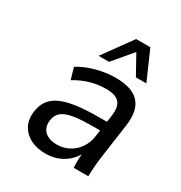

<svg xmlns="http://www.w3.org/2000/svg" viewBox="-185 -923 1002 1064"><g transform="rotate(30 316.0 -390.5)"><path d="M258.8 10.3C337.4 10.3 400.4 -27.3 436 -86.9C433.1 -58.1 432.6 -28.8 434.6 0H527.8C528.8 -47.4 533.2 -95.2 540 -142.1L568.8 -346.7C589.4 -489.7 523.4 -548.8 386.2 -548.8C309.1 -548.8 216.3 -524.4 155.8 -485.4L177.2 -412.1C240.2 -450.7 306.2 -468.8 371.6 -468.8C451.2 -468.8 484.4 -437.5 472.7 -355L466.8 -313H421.4C181.2 -313 103 -267.1 87.9 -159.2C73.7 -62 143.1 10.3 258.8 10.3ZM288.6 -64.5C218.8 -64.5 180.7 -102.5 189 -161.6C198.2 -226.1 244.6 -252.4 413.6 -252.4H458L452.1 -211.9C439 -121.1 368.7 -64.5 288.6 -64.5ZM310.5 -606.4 414.1 -729.5 482.4 -606.4H549.3L468.3 -791H377.4L243.7 -606.4Z"/></g></svg>

Font: Winston
Style: Italic
Weight: 400
Italic angle: -8.13011°
Designer: Vernon Adams, Kim Jin-seong, David Berlow, Cristiano Sobral
Foundry: The Winston Project Authors
Version: Version 3.004